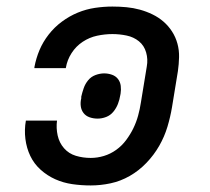

<svg xmlns="http://www.w3.org/2000/svg" viewBox="-20 -558 640 586"><path d="M257 8Q228 8 200.5 4Q173 0 148.5 -11Q124 -22 104 -40Q84 -58 72.5 -82Q61 -106 57.5 -134Q54 -162 59 -190H154Q151 -167 156 -144.5Q161 -122 175.5 -105.5Q190 -89 211.5 -82.5Q233 -76 257 -76Q277 -76 297 -82Q317 -88 334.5 -100.5Q352 -113 365 -130.5Q378 -148 387 -166.5Q396 -185 401.5 -205Q407 -225 410 -245L428 -355Q432 -377 426 -398Q420 -419 404 -432Q388 -445 366.5 -449.5Q345 -454 323 -454Q300 -454 276.5 -449Q253 -444 232.5 -430.5Q212 -417 198.5 -396Q185 -375 181 -351Q181 -351 181 -350.5Q181 -350 181 -350H85Q85 -351 85 -351.5Q85 -352 85 -353Q90 -380 100.5 -405Q111 -430 128.5 -452.5Q146 -475 169 -492Q192 -509 217.5 -519.5Q243 -530 270 -534Q297 -538 323 -538Q345 -538 366 -536Q387 -534 407 -528.5Q427 -523 445.5 -514Q464 -505 479 -492Q494 -479 505 -462Q516 -445 521.5 -425Q527 -405 526.5 -383.5Q526 -362 523 -341L505 -231Q500 -201 491 -171Q482 -141 466 -113Q450 -85 427 -61Q404 -37 376 -21Q348 -5 317.5 1.5Q287 8 257 8ZM278 -196Q265 -196 253.5 -200Q242 -204 235 -213Q228 -222 226.5 -234Q225 -246 228 -258V-263Q231 -276 235.5 -289Q240 -302 249 -313Q258 -324 271.5 -329Q285 -334 298 -334Q310 -334 321.5 -330Q333 -326 340 -317Q347 -308 348.5 -296Q350 -284 348 -272L347 -267Q345 -254 340 -241Q335 -228 326 -217Q317 -206 304 -201Q291 -196 278 -196Z"/></svg>

Font: Iosevka Curly MdExObl
Style: Regular
Weight: 500
Width: 7
Italic angle: -9°
Monospace: yes
Designer: Belleve Invis
Foundry: Belleve Invis
Version: Version 11.1.0; ttfautohint (v1.8.3)